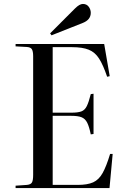

<svg xmlns="http://www.w3.org/2000/svg" viewBox="-20 -953 641 973"><path d="M59 0V-12L117 -16Q136 -18 142 -28.5Q148 -39 148 -67V-668Q148 -693 141.5 -703.5Q135 -714 115 -715L59 -718V-730H508L536 -567L523 -564Q503 -623 482.5 -655.5Q462 -688 430 -701Q398 -714 345 -714H247V-382H342Q375 -382 392.5 -388.5Q410 -395 420 -415.5Q430 -436 440 -476L454 -478V-274L440 -272Q432 -311 422 -331Q412 -351 394 -358.5Q376 -366 342 -366H247V-16H374Q423 -16 452 -29Q481 -42 500 -76Q519 -110 538 -173H551L535 0ZM241 -774 234 -784 360 -910Q383 -933 400 -933Q419 -933 429.5 -919Q440 -905 440 -888Q440 -853 400 -837Z"/></svg>

Font: Literata 72pt
Style: Regular
Weight: 400
Designer: Latin by Veronika Burian and Jose Scaglione. Greek by Irene Vlachou. Cyrillic by Vera Evstafieva.
Foundry: TypeTogether
Version: Version 3.002